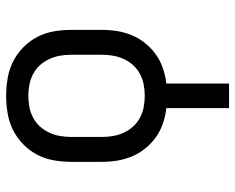

<svg xmlns="http://www.w3.org/2000/svg" viewBox="-92 -476 783 640"><g transform="rotate(-90 300.0 -156.5)"><path d="M259 215V6Q233 3 208 -5.5Q183 -14 162 -29Q141 -44 124.5 -64.5Q108 -85 98 -109Q88 -133 84 -158.5Q80 -184 80 -210V-310Q80 -339 85 -368.5Q90 -398 103.5 -424Q117 -450 138.5 -471Q160 -492 186 -505Q212 -518 241.5 -523Q271 -528 300 -528Q329 -528 358.5 -523Q388 -518 414 -505Q440 -492 461.5 -471Q483 -450 496.5 -424Q510 -398 515 -368.5Q520 -339 520 -310V-210Q520 -184 516 -158.5Q512 -133 502 -109Q492 -85 475.5 -64.5Q459 -44 438 -29Q417 -14 392 -5.5Q367 3 341 6V215ZM300 -66Q319 -66 337.5 -69.5Q356 -73 373 -82Q390 -91 402.5 -105Q415 -119 423 -136.5Q431 -154 434 -172.5Q437 -191 437 -210V-310Q437 -329 434 -347.5Q431 -366 423 -383.5Q415 -401 402.5 -415Q390 -429 373 -438Q356 -447 337.5 -450.5Q319 -454 300 -454Q281 -454 262.5 -450.5Q244 -447 227 -438Q210 -429 197.5 -415Q185 -401 177 -383.5Q169 -366 166 -347.5Q163 -329 163 -310V-210Q163 -191 166 -172.5Q169 -154 177 -136.5Q185 -119 197.5 -105Q210 -91 227 -82Q244 -73 262.5 -69.5Q281 -66 300 -66Z"/></g></svg>

Font: Iosevka Extended
Style: Regular
Weight: 400
Width: 7
Monospace: yes
Designer: Belleve Invis
Foundry: Belleve Invis
Version: Version 32.5.0; ttfautohint (v1.8.4)